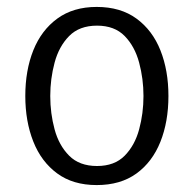

<svg xmlns="http://www.w3.org/2000/svg" viewBox="-20 -522 559 554"><path d="M466 -245Q466 -171 442.8 -112.8Q419.5 -54.5 373.5 -21.2Q327.5 12 259 12Q190.5 12 144.8 -21.8Q99 -55.5 76 -113.8Q53 -172 53 -245Q53 -319 76.2 -377Q99.5 -435 145.5 -468.5Q191.5 -502 259 -502Q328 -502 374 -468.2Q420 -434.5 443 -376.5Q466 -318.5 466 -245ZM125 -245Q125 -195 137.5 -148.8Q150 -102.5 179.5 -72.8Q209 -43 260 -43Q310.5 -43 339.8 -72.8Q369 -102.5 381.5 -148.8Q394 -195 394 -245Q394 -294.5 381.5 -341.2Q369 -388 339.8 -418Q310.5 -448 260 -448Q209 -448 179.5 -418Q150 -388 137.5 -341.2Q125 -294.5 125 -245Z"/></svg>

Font: Signika Negative Light Light
Style: Regular
Weight: 300
Version: Version 2.001